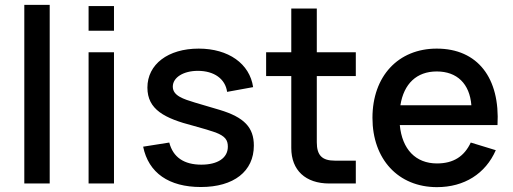

<svg xmlns="http://www.w3.org/2000/svg" viewBox="-20 -755 2109 790"><path d="M184.5 0V-735H80V0Z M449 -628.5V-730H344.5V-628.5ZM449 0V-540H344.5V0Z M806.5 14.5C942 14.5 1024.5 -50 1024.5 -156C1024.5 -230.5 985 -272.5 883.5 -303C845 -314.5 810 -325 782 -333C734.5 -347.5 691 -361 691 -398.5C691 -436.5 735 -463.5 794 -463.5C861 -463.5 907 -430.5 914.5 -377L1021.5 -396.5C1007.5 -493 920 -555 797.5 -555C671.5 -555 586.5 -490.5 586.5 -394.5C586.5 -304 657.5 -268 775.5 -237.5C816.5 -226.5 848.5 -216.5 867 -210C907 -194.5 917.5 -178.5 917.5 -151.5C917.5 -104.5 875 -77.5 808.5 -77.5C737 -77.5 692 -108 676.5 -168.5L569 -151.5C591 -43.5 675 14.5 806.5 14.5Z M1075 -442H1178.5V-146C1178.5 -54.5 1237 0 1335 0H1444V-94H1358C1305 -94 1283.5 -116 1283.5 -169.5V-442H1444V-540H1283.5V-720H1178.5V-540H1075Z M1778 -82.5C1690.5 -82.5 1634.5 -140.5 1625 -240.5H2027C2038 -434 1945.5 -555 1777 -555C1619 -555 1512.5 -442 1512.5 -270C1512.5 -100 1618.5 15 1778 15C1890 15 1977.5 -40 2020 -137L1917 -168.5C1890.5 -112 1846.5 -82.5 1778 -82.5ZM1627.5 -322C1641.5 -410.5 1694.5 -461 1777 -461C1860.5 -461 1912.5 -410.5 1919.5 -322Z"/></svg>

Font: Vela Sans SemBd
Style: Regular
Weight: 600
Designer: Principal design: Mikhail Sharanda - project Manrope.
Design modification: Ravid Balaliev
Foundry: Mikhail Sharanda
Version: Version 1.001